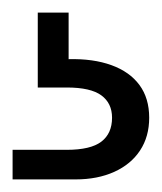

<svg xmlns="http://www.w3.org/2000/svg" viewBox="-20 -27 257 305"><path d="M0 258V211H86Q124 211 141 198Q158 185 158 160Q158 137 141 124.5Q124 112 86 112H40V-7H89V67Q128 66 157 76.5Q186 87 201.5 108Q217 129 217 160Q217 190 202.5 212Q188 234 161.5 246Q135 258 100 258Z"/></svg>

Font: DM Sans 18pt Light
Style: Regular
Weight: 300
Designer: Colophon Foundry, Jonny Pinhorn
Foundry: Colophon Foundry
Version: Version 4.004;gftools[0.9.30]